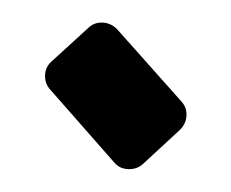

<svg xmlns="http://www.w3.org/2000/svg" viewBox="-47 -866 508 422"><g transform="rotate(10 207.0 -655.0)"><path d="M63 -644Q49 -655 46.5 -673Q44 -691 55 -705L122 -792Q133 -807 151.5 -809Q170 -811 185 -800L352 -668Q366 -657 368 -639Q370 -621 359 -606L292 -518Q281 -504 262 -501.5Q243 -499 229 -511L63 -644Z"/></g></svg>

Font: d puntillas B to tiptoe
Style: Regular
Weight: 400
Designer: deFharo
Foundry: deFharo.com
Version: Version 1.001 2012